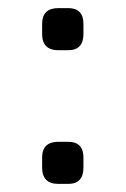

<svg xmlns="http://www.w3.org/2000/svg" viewBox="-20 -454 310 474"><path d="M148 0C148 0 148 0 148 0C173.5 0 186 -13.5 186 -40C186 -40 186 -65 186 -65C186 -65 186 -65 186 -65C186 -91 173.5 -104 148 -104C148 -104 124 -104 124 -104C124 -104 124 -104 124 -104C97.5 -104 84 -91 84 -65C84 -65 84 -40 84 -40C84 -40 84 -40 84 -40C84 -13.5 97.5 0 124 0C124 0 148 0 148 0ZM148 -330C148 -330 148 -330 148 -330C173.5 -330 186 -343.5 186 -370C186 -370 186 -395 186 -395C186 -395 186 -395 186 -395C186 -421 173.5 -434 148 -434C148 -434 124 -434 124 -434C124 -434 124 -434 124 -434C97.5 -434 84 -421 84 -395C84 -395 84 -370 84 -370C84 -370 84 -370 84 -370C84 -343.5 97.5 -330 124 -330C124 -330 148 -330 148 -330Z"/></svg>

Font: Jura-Fortis-Bold
Style: Bold
Weight: 500
Designer: Daniel Johnson, Alexei Vanyashin, Mirko Velimirovic
Foundry: Daniel Johnson
Version: ""